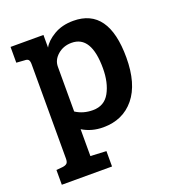

<svg xmlns="http://www.w3.org/2000/svg" viewBox="-132 -619 833 927"><g transform="rotate(-20 284.0 -155.5)"><path d="M89 95V-389Q89 -406 83.5 -412.5Q78 -419 64 -419L22 -422V-503H191V-438Q207 -468 249 -493Q291 -518 349 -518Q530 -518 530 -264Q530 -129 471 -57Q412 15 311 15Q251 15 204 -14V124L285 128V207H27V131L60 128Q75 126 82 119.5Q89 113 89 95ZM406 -254Q406 -421 305 -421Q263 -421 233.5 -395.5Q204 -370 204 -335V-105Q242 -80 292 -80Q351 -80 378.5 -130Q406 -180 406 -254Z"/></g></svg>

Font: Bree Serif
Style: Regular
Weight: 400
Designer: Veronika Burian, Jos Scaglione
Foundry: TypeTogether
Version: Version 1.001